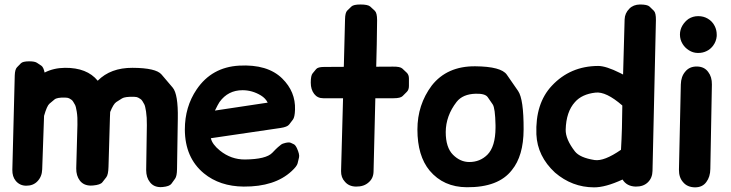

<svg xmlns="http://www.w3.org/2000/svg" viewBox="-20 -806 3241 851"><path d="M109.4 -534.2Q81.1 -534.2 72.5 -525.4Q64 -516.6 55.2 -507.6Q46.4 -498.5 45.4 -472.2L34.7 -53.2Q34.2 -23.4 49.8 -4.4Q67.4 16.6 95.2 17.1Q126.5 17.6 145.5 -2Q166 -22.9 167 -55.2L175.3 -292.5Q188 -336.9 199.2 -346.4Q210.4 -356 221.7 -365.2Q232.9 -374.5 268.6 -373.5Q281.7 -373 286.6 -370.1Q291.5 -367.2 296.1 -364.3Q300.8 -361.3 304.7 -354.7Q308.6 -348.1 312.5 -341.3Q316.4 -334.5 320.3 -310.5Q324.2 -285.6 323.2 -252.9L317.9 -59.6Q317.4 -27.3 334 -5.4Q350.6 16.1 381.8 16.6Q387.2 16.6 392.6 16.1Q424.8 13.2 433.6 2Q442.4 -9.3 451.2 -20.5Q460 -31.7 460.9 -66.9L467.3 -286.1Q467.8 -305.7 468.3 -309.6Q482.9 -345.7 495.6 -353.8Q508.3 -361.8 521 -369.9Q533.7 -377.9 573.7 -377Q586.9 -376.5 592 -373.5Q597.2 -370.6 602.3 -367.4Q607.4 -364.3 611.6 -357.4Q615.7 -350.6 619.6 -343.5Q623.5 -336.4 627.4 -311.5Q631.3 -286.1 630.9 -251.5L627.9 -52.2Q627.9 -19 645 2Q661.1 22.9 690.9 23.4Q695.8 23.4 701.2 22.9Q731.4 20 739.7 8.5Q748 -2.9 756.1 -14.2Q764.2 -25.4 764.6 -56.2L768.1 -280.3Q770 -388.7 745.4 -417.7Q720.7 -446.8 696 -475.8Q671.4 -504.9 567.4 -505.4Q470.2 -505.9 413.1 -448.2Q365.7 -506.3 267.6 -505.4Q217.8 -504.9 177.7 -484.4Q172.9 -508.3 163.1 -514.9Q153.3 -521.5 143.6 -527.8Q133.8 -534.2 109.4 -534.2Z M1223.6 -238.8Q1253.4 -243.2 1261.7 -254.2Q1270 -265.1 1278.3 -275.9Q1286.6 -286.6 1287.6 -319.8Q1290.5 -399.4 1231 -458Q1166 -522 1040 -515.1Q918.5 -508.3 851.6 -409.7Q799.3 -332.5 799.3 -231.9Q799.8 -106.9 883.8 -37.6Q954.1 20 1060.1 21Q1197.8 22 1272.5 -47.4Q1295.9 -68.8 1299.1 -82Q1302.2 -95.2 1305.4 -108.4Q1308.6 -121.6 1295.9 -149.4Q1289.1 -163.6 1282.2 -166.7Q1275.4 -169.9 1268.6 -173.1Q1261.7 -176.3 1246.1 -172.9Q1231.9 -169.9 1225.3 -164.6Q1218.8 -159.2 1211.9 -153.6Q1205.1 -147.9 1187 -128.9Q1159.7 -100.1 1065.9 -99.1Q1004.4 -98.6 954.6 -138.7Q920.4 -166.5 914.6 -193.4ZM953.1 -354Q990.7 -406.2 1055.2 -406.2Q1098.1 -406.2 1136.7 -382.8Q1157.2 -370.1 1166.5 -351.1L932.6 -315.9Q946.8 -344.7 953.1 -354Z M1577.6 -786.1Q1546.9 -786.1 1537.6 -777.1Q1528.3 -768.1 1519 -759Q1509.8 -750 1509.3 -720.2L1503.9 -509.8Q1456.5 -509.3 1416.5 -509.3Q1389.2 -509.3 1381.3 -499.8Q1373.5 -490.2 1365.5 -480.7Q1357.4 -471.2 1357.4 -439.5Q1357.4 -409.2 1372.6 -389.6Q1387.2 -370.6 1412.6 -370.6H1500.5L1491.7 -47.9Q1491.2 -19 1508.8 -0.5Q1526.4 20.5 1558.1 21Q1593.3 21.5 1614.3 2Q1635.3 -16.1 1635.7 -46.4L1643.6 -370.6H1724.6Q1754.9 -370.6 1764.4 -380.1Q1773.9 -389.6 1783.2 -398.9Q1792.5 -408.2 1792.5 -424.8Q1792.5 -441.4 1792.5 -458Q1792.5 -474.6 1782.7 -483.9Q1772.9 -493.2 1763.2 -502.2Q1753.4 -511.2 1721.7 -510.7L1647.5 -510.3Q1650.4 -605 1651.4 -716.8Q1651.4 -748.5 1641.4 -758.1Q1631.3 -767.6 1621.1 -776.9Q1610.8 -786.1 1577.6 -786.1Z M2088.9 -390.6Q2130.4 -391.6 2141.6 -375.5Q2152.8 -359.4 2163.8 -343.3Q2174.8 -327.1 2176.3 -251Q2176.3 -245.6 2176.3 -239.7Q2175.8 -155.8 2140.1 -120.1Q2107.4 -87.9 2060.1 -87.9Q2020 -87.9 1987.8 -120.1Q1955.6 -152.3 1955.6 -220.7Q1956.1 -293 2003.9 -354.5Q2031.2 -389.2 2088.9 -390.6ZM1893.6 -426.8Q1830.1 -341.8 1830.1 -231.9Q1830.1 -115.2 1884.3 -49.8Q1945.8 23.4 2049.3 23.9Q2189 24.9 2248.5 -51.8Q2300.3 -114.7 2300.8 -231.9Q2301.3 -366.7 2276.4 -402.8Q2251.5 -439 2226.3 -475.1Q2201.2 -511.2 2086.4 -512.2Q1961.4 -513.2 1893.6 -426.8Z M2769.5 -767.6Q2749.5 -747.6 2748.5 -720.2L2741.7 -475.6Q2735.4 -479 2728.5 -482.4Q2666 -513.7 2631.3 -513.7Q2507.3 -513.2 2425.8 -425.8Q2352.1 -347.2 2357.4 -210.4Q2361.8 -113.3 2439.9 -41Q2515.6 23.9 2612.3 24.4Q2663.1 24.9 2739.3 -10.3Q2757.8 20 2797.9 21Q2831.5 21.5 2851.6 2Q2871.6 -17.6 2872.1 -48.8L2887.2 -716.8Q2887.7 -748.5 2878.2 -758.1Q2868.7 -767.6 2858.9 -776.9Q2849.1 -786.1 2816.4 -786.1Q2787.1 -785.6 2769.5 -767.6ZM2615.2 -96.7Q2550.3 -106.9 2528.3 -134.8Q2486.3 -189 2487.3 -231.4Q2489.3 -310.5 2528.3 -353.5Q2559.1 -388.7 2619.1 -395.5Q2666 -401.4 2738.3 -338.4Q2737.8 -234.9 2732.4 -142.1Q2657.7 -90.3 2615.2 -96.7Z M3017.1 -488.3Q2998.5 -466.8 2997.6 -431.6L2989.3 -54.2Q2988.8 -20 3007.3 1Q3025.9 23.9 3060.5 24.4Q3093.8 24.4 3110.8 0.5Q3127.9 -22 3128.4 -57.1L3135.3 -431.6Q3135.7 -465.3 3119.1 -486.8Q3102.1 -510.7 3069.3 -511.2Q3035.6 -511.7 3017.1 -488.3ZM3073.7 -734.4Q3051.3 -734.4 3031.7 -722.2Q3015.1 -710.4 3004.4 -692.4Q2993.7 -673.8 2993.7 -652.8Q2993.7 -630.4 3005.4 -611.3Q3016.1 -593.8 3033.7 -583Q3051.3 -571.8 3071.8 -571.3H3074.7Q3095.2 -571.3 3111.8 -579.6Q3127.9 -586.9 3140.6 -603.5Q3154.8 -622.6 3156.7 -646V-647V-652.8Q3156.7 -672.9 3147.9 -690.4Q3137.2 -711.9 3116.7 -723.6Q3098.1 -734.4 3075.7 -734.4Z"/></svg>

Font: Comic Relief
Style: Bold
Weight: 700
Designer: Jeff Davis
Foundry: Loudifier
Version: Version 1.200; ttfautohint (v1.8.4.7-5d5b)